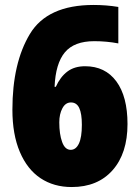

<svg xmlns="http://www.w3.org/2000/svg" viewBox="-20 -744 563 774"><path d="M357 -724Q409 -724 457 -716V-569Q410 -578 360 -578Q279 -578 241.5 -533Q204 -488 200 -394H205Q223 -434 251.5 -455.5Q280 -477 323 -477Q404 -477 449 -416Q494 -355 494 -244Q494 -126 434 -58Q374 10 269 10Q197 10 143.5 -25.5Q90 -61 60 -131.5Q30 -202 30 -302Q30 -490 100.5 -607Q171 -724 357 -724ZM310 -241Q310 -286 299.5 -308.5Q289 -331 266 -331Q244 -331 231.5 -307.5Q219 -284 219 -251Q219 -203 230.5 -171.5Q242 -140 265 -140Q286 -140 298 -165Q310 -190 310 -241Z"/></svg>

Font: Noto Sans Display Black Narrow
Style: Regular
Weight: 900
Width: 4
Designer: Monotype Design team
Foundry: Monotype Imaging Inc.
Version: Version 1.000